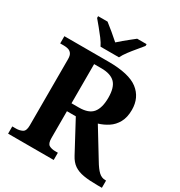

<svg xmlns="http://www.w3.org/2000/svg" viewBox="-212 -1075 1139 1218"><g transform="rotate(30 357.5 -465.5)"><path d="M28 0V-53H56Q80 -53 100.5 -63Q121 -73 121 -113V-600Q121 -627 111 -640Q101 -653 86 -657Q71 -661 56 -661H28V-714H351Q502 -714 567.5 -663.5Q633 -613 633 -523Q633 -468 612.5 -431Q592 -394 559 -372.5Q526 -351 489 -340L613 -137Q639 -93 660.5 -73Q682 -53 709 -53H715V0H682Q622 0 580.5 -7Q539 -14 511 -33Q483 -52 463 -90L345 -310H280V-113Q280 -73 298 -63Q316 -53 343 -53H362V0ZM335 -368Q406 -368 435.5 -404.5Q465 -441 465 -515Q465 -591 433 -623Q401 -655 333 -655H280V-368ZM260 -771Q249 -794 229 -820.5Q209 -847 187.5 -873Q166 -899 150 -918V-931H219Q240 -915 272.5 -888Q305 -861 327 -841Q342 -855 362 -871.5Q382 -888 402 -904Q422 -920 436 -931H505V-918Q490 -899 468 -873Q446 -847 426 -820.5Q406 -794 395 -771Z"/></g></svg>

Font: Noto Serif Gurmukhi
Style: Bold
Weight: 700
Designer: Vaibhav Singh and the Monotype Design Team
Foundry: Monotype Imaging Inc.
Version: Version 2.004; ttfautohint (v1.8.4.7-5d5b)